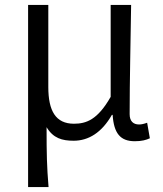

<svg xmlns="http://www.w3.org/2000/svg" viewBox="-20 -560 661 779"><path d="M94 199H177C170 113 169 66 169 -44C196 1 232 11 279 11C339 11 393 -22 434 -94H437C442 -19 468 13 527 13C555 13 573 8 588 1L577 -62C563 -57 554 -55 544 -55C521 -55 506 -68 506 -97C506 -234 510 -391 512 -540H429V-167C376 -74 330 -58 280 -58C206 -58 176 -110 176 -207V-540H94Z"/></svg>

Font: Noto Sans KR DemiLight
Style: Regular
Weight: 350
Designer: Ryoko NISHIZUKA 西塚涼子 (kana, bopomofo & ideographs); Paul D. Hunt (Latin, Greek & Cyrillic); Sandoll Communications 산돌커뮤니
Foundry: Adobe
Version: Version 2.004;hotconv 1.0.118;makeotfexe 2.5.65603